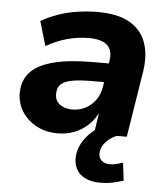

<svg xmlns="http://www.w3.org/2000/svg" viewBox="-51 -552 695 798"><g transform="rotate(5 296.0 -153.0)"><path d="M202 11Q151 11 111.5 -11Q72 -33 50.5 -69.5Q29 -106 31 -150Q34 -201 66 -233Q98 -265 162.5 -281Q227 -297 326 -297H403L391 -218H328Q278 -218 246 -212.5Q214 -207 198.5 -194Q183 -181 182 -156Q180 -126 200.5 -109.5Q221 -93 254 -93Q284 -93 309 -106Q334 -119 351 -142.5Q368 -166 373 -198L391 -309Q398 -352 374.5 -373.5Q351 -395 297 -395Q255 -395 210.5 -383.5Q166 -372 120 -346L90 -448Q121 -466 159 -479.5Q197 -493 239.5 -499.5Q282 -506 325 -506Q409 -506 458.5 -477.5Q508 -449 526.5 -397Q545 -345 534 -275L490 0H353L368 -100H372Q356 -63 330 -38.5Q304 -14 271.5 -1.5Q239 11 202 11ZM398 200Q342 200 313 173.5Q284 147 286 102Q289 55 323 15Q357 -25 408 -45L448 0Q427 9 413 21.5Q399 34 391.5 48Q384 62 383 76Q382 97 395 108.5Q408 120 429 120Q443 120 455.5 117Q468 114 484 109L493 183Q467 191 445.5 195.5Q424 200 398 200Z"/></g></svg>

Font: Nunito Sans 10pt ExtraBold
Style: Italic
Weight: 800
Italic angle: -9°
Designer: Vernon Adams
Foundry: Vernon Adams
Version: Version 3.101;gftools[0.9.27]